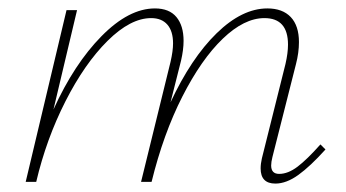

<svg xmlns="http://www.w3.org/2000/svg" viewBox="-20 -432 821 456"><path d="M753 -77Q717 -37 688.5 -16.5Q660 4 634 4Q599 4 599 -32Q599 -43 602 -56L658 -280Q664 -306 664 -326Q664 -389 608 -389Q560 -389 509 -340Q458 -291 413 -202.5Q368 -114 340 0H315L385 -285Q391 -311 391 -329Q391 -358 377.5 -373.5Q364 -389 339 -389Q290 -389 235.5 -335Q181 -281 135.5 -191.5Q90 -102 66 0H41L138 -408H163L107 -172Q156 -280 221 -346Q286 -412 348 -412Q382 -412 399 -391.5Q416 -371 416 -335Q416 -314 410 -288L385 -189Q434 -294 494.5 -353Q555 -412 615 -412Q651 -412 670.5 -391.5Q690 -371 690 -332Q690 -307 683 -280L627 -59Q624 -47 624 -39Q624 -19 643 -19Q664 -19 686.5 -36Q709 -53 741 -89Z"/></svg>

Font: Ysabeau Extralight
Style: Italic
Weight: 200
Italic angle: -12°
Designer: Christian Thalmann (Catharsis Fonts)
Version: Version 0.003